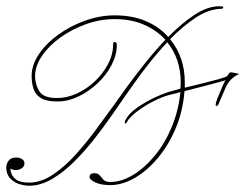

<svg xmlns="http://www.w3.org/2000/svg" viewBox="-90 -585 784 613"><path d="M276 -536Q333 -536 376 -517.5Q419 -499 447 -467Q488 -509 530 -537Q572 -565 610 -565H611Q615 -565 619 -564.5Q623 -564 623 -562Q623 -561 621.5 -559Q620 -557 619 -557Q578 -557 535.5 -529Q493 -501 453 -460Q500 -403 500 -322Q500 -313 500 -305Q528 -312 557 -319Q586 -326 607.5 -332Q629 -338 635 -342L644 -354H645Q651 -354 657.5 -352.5Q664 -351 674 -349Q644 -336 630.5 -305.5Q617 -275 607 -251Q605 -247 602 -247H600Q598 -249 598.5 -250.5Q599 -252 599 -253Q599 -258 606 -275.5Q613 -293 620.5 -310Q628 -327 630 -329Q611 -323 576.5 -314Q542 -305 499 -294Q494 -230 471 -175.5Q448 -121 413.5 -80Q379 -39 339.5 -16.5Q300 6 262 6Q233 6 214.5 -2.5Q196 -11 196 -20Q196 -32 211 -32Q223 -32 228.5 -25Q234 -18 240.5 -11Q247 -4 262 -4Q298 -4 335 -26.5Q372 -49 404.5 -88.5Q437 -128 458.5 -180Q480 -232 486 -291Q469 -286 451 -282Q428 -276 399.5 -261.5Q371 -247 348 -229.5Q325 -212 316 -197Q314 -191 310 -191H309Q308 -192 308.5 -195Q309 -198 309 -198Q319 -221 347.5 -241Q376 -261 408 -275.5Q440 -290 461 -295Q472 -298 486 -302Q487 -312 487 -322Q487 -397 444 -450Q413 -417 385.5 -382Q358 -347 336.5 -316.5Q315 -286 301 -266Q288 -247 265 -214Q242 -181 212 -142.5Q182 -104 148 -70Q114 -36 77 -14Q40 8 3 8Q-12 8 -29 2.5Q-46 -3 -58 -16Q-70 -29 -70 -51Q-70 -62 -62.5 -72Q-55 -82 -39 -82Q-27 -82 -19.5 -77Q-12 -72 -12 -64Q-12 -53 -21 -47.5Q-30 -42 -40 -42Q-47 -42 -52 -44.5Q-57 -47 -57 -47Q-57 -42 -53.5 -31Q-50 -20 -37.5 -11Q-25 -2 3 -2Q41 -2 79 -27.5Q117 -53 152 -92Q187 -131 217 -172Q247 -213 269 -243Q288 -270 314.5 -306.5Q341 -343 372.5 -382.5Q404 -422 438 -458Q411 -488 370 -506Q329 -524 276 -524Q230 -524 185 -508Q140 -492 103 -465.5Q66 -439 44 -406.5Q22 -374 22 -342Q22 -317 35 -294.5Q48 -272 92 -272Q124 -272 155.5 -286.5Q187 -301 213 -325.5Q239 -350 255 -380.5Q271 -411 271 -442Q271 -451 275 -451H276Q277 -451 280 -449.5Q283 -448 283 -442Q283 -410 266.5 -378Q250 -346 222 -319.5Q194 -293 160.5 -277Q127 -261 93 -261Q58 -261 40.5 -272Q23 -283 17 -301.5Q11 -320 11 -342Q11 -378 34.5 -412.5Q58 -447 97 -475Q136 -503 183 -519.5Q230 -536 276 -536Z"/></svg>

Font: Kapakana Light
Style: Regular
Weight: 300
Designer: Kyosuke Nagai
Version: Version 1.000